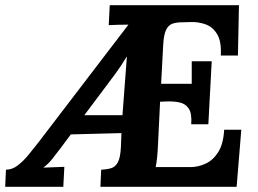

<svg xmlns="http://www.w3.org/2000/svg" viewBox="-44 -720 995 740"><path d="M-24 0 -21 -66Q3 -66 24.5 -82.5Q46 -99 66 -123.5Q86 -148 104 -171L451 -625Q435 -625 410.5 -624.5Q386 -624 375 -623L379 -700H877L873 -506H807Q810 -561 792.5 -589Q775 -617 747.5 -626.5Q720 -636 692 -635L656 -634Q635 -634 620 -628.5Q605 -623 596 -604.5Q587 -586 585 -547L577 -397H695Q695 -411 695 -426.5Q695 -442 695 -457Q695 -472 695 -484H772L759 -241H693Q696 -283 683.5 -301.5Q671 -320 649 -325Q627 -330 600 -329Q593 -329 586.5 -328.5Q580 -328 573 -328L565 -164Q564 -137 561.5 -113Q559 -89 556 -76H690Q720 -76 749 -89.5Q778 -103 797.5 -134.5Q817 -166 820 -220H886L868 0H343L346 -66Q369 -67 385 -72Q401 -77 410.5 -95Q420 -113 422 -153L424 -207Q378 -206 327 -204.5Q276 -203 229 -202L191 -151Q174 -128 157.5 -107.5Q141 -87 124 -75V-74L204 -77L200 0ZM281 -276H428L445 -501H444Q432 -481 422.5 -467Q413 -453 401.5 -437Q390 -421 368 -392Z"/></svg>

Font: Lora
Style: Bold Italic
Weight: 700
Italic angle: -3°
Designer: Olga Karpushina, Alexei Vanyashin (Cyrillic)
Foundry: Cyreal
Version: Version 3.004